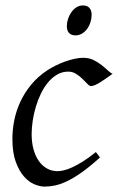

<svg xmlns="http://www.w3.org/2000/svg" viewBox="-20 -671 437 711"><path d="M397 -397.9Q386.7 -390.6 375.2 -382.3Q363.8 -374 353 -367.4Q342.3 -360.8 332.8 -356.4Q323.2 -352.1 316.9 -352.1Q311.5 -352.1 303.7 -360.4Q295.9 -368.7 285.4 -378.9Q274.9 -389.2 261.7 -397.5Q248.5 -405.8 232.9 -405.8Q210.4 -405.8 191.9 -395Q173.3 -384.3 158.2 -366.2Q143.1 -348.1 131.6 -324.5Q120.1 -300.8 112.5 -275.1Q105 -249.5 101.1 -223.6Q97.2 -197.8 97.2 -174.8Q97.2 -143.1 104.2 -117.7Q111.3 -92.3 124 -74.5Q136.7 -56.6 154.3 -46.9Q171.9 -37.1 192.9 -37.1Q201.7 -37.1 215.3 -40Q229 -43 246.8 -51Q264.6 -59.1 286.6 -72.8Q308.6 -86.4 335 -107.9Q338.9 -102.5 343.3 -97.2Q347.7 -91.8 350.1 -87.9Q312 -53.2 281.7 -32Q251.5 -10.7 226.8 0.7Q202.1 12.2 182.4 16.1Q162.6 20 145 20Q128.4 20 107.9 11.7Q87.4 3.4 69.1 -17.1Q50.8 -37.6 38.3 -71.8Q25.9 -106 25.9 -157.2Q25.9 -189.9 32.7 -224.9Q39.6 -259.8 54.9 -293.2Q70.3 -326.7 95 -356.9Q119.6 -387.2 155.8 -411.1Q169.4 -419.9 186 -428.2Q202.6 -436.5 220.5 -442.9Q238.3 -449.2 255.6 -453.1Q272.9 -457 288.1 -457Q309.6 -457 326.4 -448.7Q343.3 -440.4 356.4 -429.9Q369.6 -419.4 379.6 -409.9Q389.6 -400.4 397 -397.9ZM319.3 -616.2Q319.3 -602.5 315.2 -589.1Q311 -575.7 303.2 -564.7Q295.4 -553.7 284.2 -546.9Q272.9 -540 259.3 -540Q244.1 -540 235.8 -548.8Q227.5 -557.6 227.5 -574.2Q227.5 -587.4 231.9 -600.8Q236.3 -614.3 244.1 -625.5Q252 -636.7 262.9 -643.8Q273.9 -650.9 287.6 -650.9Q302.7 -650.9 311 -641.8Q319.3 -632.8 319.3 -616.2Z"/></svg>

Font: Gentium Plus APac
Style: Italic
Weight: 400
Italic angle: -8°
Designer: J. Victor Gaultney, Annie Olsen, Iska Routamaa, Becca Hirsbrunner
Foundry: SIL International
Version: Version 5.000